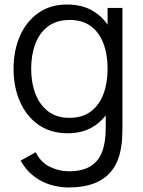

<svg xmlns="http://www.w3.org/2000/svg" viewBox="-20 -575 632 850"><path d="M284.3 255Q243 255 202.8 242.8Q162.7 230.5 128.6 204.2Q94.5 178 71.3 136L138 99Q160.3 144 201.1 163.7Q241.8 183.3 284.7 183.3Q343.2 183.3 379.3 161.8Q415.5 140.2 431.9 97.6Q448.3 55 448 -8.3V-152.7H456.3V-540H522V-7.7Q522 15.3 520.8 36.6Q519.5 57.8 516 78.7Q506.3 138.8 476.8 177.8Q447.2 216.8 398.8 235.9Q350.5 255 284.3 255ZM279.7 15Q203.8 15 150.3 -22.7Q96.8 -60.3 68.4 -125Q40 -189.7 40 -270.7Q40 -351.2 68.2 -415.6Q96.5 -480 149.5 -517.5Q202.5 -555 276.7 -555Q352.7 -555 404.7 -518Q456.7 -481 483.3 -416.7Q510 -352.3 510 -270.7Q510 -190 483.4 -125.3Q456.8 -60.7 405.5 -22.8Q354.2 15 279.7 15ZM287 -53.3Q344.5 -53.3 382.1 -81.5Q419.7 -109.7 438 -158.8Q456.3 -208 456.3 -270.7Q456.3 -334 437.8 -382.8Q419.3 -431.7 382.1 -459.2Q344.8 -486.7 288.7 -486.7Q230.5 -486.7 192.6 -458.1Q154.7 -429.5 136.3 -380.6Q118 -331.7 118 -270.7Q118 -209.2 136.8 -159.9Q155.7 -110.7 193.2 -82Q230.7 -53.3 287 -53.3Z"/></svg>

Font: Manrope Variable Light
Style: Regular
Weight: 200
Designer: Mikhail Sharanda
Foundry: Mikhail Sharanda
Version: Version 4.505